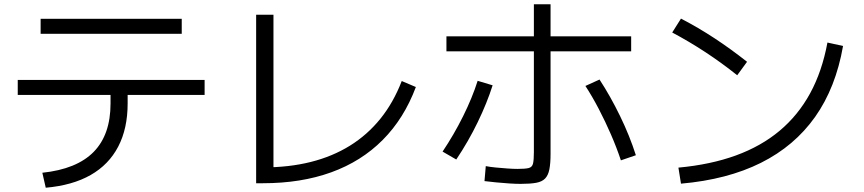

<svg xmlns="http://www.w3.org/2000/svg" viewBox="-20 -833 4040 898"><path d="M178 -25Q339 -42 418 -122.5Q497 -203 497 -349V-389H63V-459H937V-389H577V-349Q577 -232 533 -147.5Q489 -63 404 -14.5Q319 34 194 45ZM170 -675V-745H830V-675Z M1178 24V-764H1259V4L1210 -50Q1332 -50 1433.5 -75.5Q1535 -101 1616.5 -151.5Q1698 -202 1759 -277.5Q1820 -353 1859 -454L1925 -426Q1870 -279 1770 -178.5Q1670 -78 1529 -27Q1388 24 1210 24Z M2415 27Q2392 27 2361.5 25Q2331 23 2300.5 20Q2270 17 2246 14L2252 -56Q2273 -52 2299.5 -49.5Q2326 -47 2353 -45Q2380 -43 2400 -43Q2436 -43 2452.5 -47Q2469 -51 2473 -68Q2477 -85 2477 -121V-813H2555V-113Q2555 -69 2549.5 -41Q2544 -13 2529.5 2Q2515 17 2487.5 22Q2460 27 2415 27ZM2050 -124Q2103 -203 2146 -289.5Q2189 -376 2214 -455L2284 -434Q2258 -352 2214.5 -262Q2171 -172 2114 -87ZM2884 -83Q2864 -143 2837.5 -204Q2811 -265 2780.5 -323.5Q2750 -382 2718 -431L2784 -461Q2835 -383 2880 -290.5Q2925 -198 2954 -107ZM2068 -593V-663H2932V-593Z M3153 -49Q3304 -63 3422 -106Q3540 -149 3626.5 -221.5Q3713 -294 3769 -396.5Q3825 -499 3850 -634L3923 -618Q3889 -423 3792.5 -286.5Q3696 -150 3539 -71.5Q3382 7 3165 26ZM3428 -481Q3354 -540 3278.5 -589.5Q3203 -639 3124 -681L3165 -746Q3246 -704 3322 -654Q3398 -604 3474 -544Z"/></svg>

Font: M PLUS 2 Thin
Style: Regular
Weight: 400
Version: Version 1.001